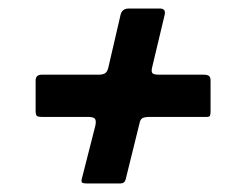

<svg xmlns="http://www.w3.org/2000/svg" viewBox="-20 -615 570 450"><path d="M352 -440H456.5Q465 -440 469.2 -437.5Q473.5 -435 473.5 -426V-353.5Q473.5 -347 472.2 -344Q471 -341 464.5 -341H331.5Q319.5 -341 314 -338.2Q308.5 -335.5 306.5 -324L274.5 -194.5Q272 -185 262 -185H184Q176.5 -185 173.2 -186.5Q170 -188 171.5 -195L203.5 -320.5Q206 -333 202.2 -337Q198.5 -341 185.5 -341H78Q68.5 -341 66 -343.8Q63.5 -346.5 63.5 -355.5V-426.5Q63.5 -440 78.5 -440H211Q221 -440 226.2 -443.2Q231.5 -446.5 234 -457L262.5 -580Q266 -595 281.5 -595H355Q369 -595 366 -580.5L337 -459Q334 -447.5 337 -443.8Q340 -440 352 -440Z"/></svg>

Font: Besley* Heavy
Style: Italic
Weight: 800
Italic angle: -13°
Designer: Owen Earl
Foundry: indestructible type*
Version: Version 3.000; ttfautohint (v1.8.3)